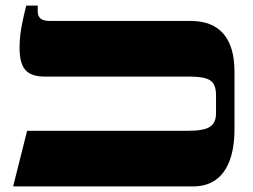

<svg xmlns="http://www.w3.org/2000/svg" viewBox="-20 -667 906 687"><path d="M27 0 77 -199H654Q710 -199 731.5 -213.5Q753 -228 753 -262V-326Q753 -352 744.5 -366.5Q736 -381 715 -387Q694 -393 655 -393H139Q92 -393 71 -416.5Q50 -440 50 -495Q50 -520 52.5 -541Q55 -562 60 -587Q65 -612 74 -647H115V-625Q115 -609 125.5 -600.5Q136 -592 159 -592H663Q740 -592 779.5 -546Q819 -500 819 -411V-204Q819 -139 802 -93Q785 -47 752 -23.5Q719 0 671 0Z"/></svg>

Font: Noto Serif Hebrew Black
Style: Regular
Weight: 900
Version: Version 2.003